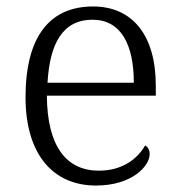

<svg xmlns="http://www.w3.org/2000/svg" viewBox="-20 -564 554 594"><path d="M277 10C388 10 443 -50 443 -87C443 -101 437 -110 429 -114C405 -72 358 -36 286 -36C186 -36 126 -110 125 -268H462V-299C462 -457 388 -544 268 -544C134 -544 59 -451 59 -263C59 -89 142 10 277 10ZM394 -308H127C134 -431 175 -503 266 -503C355 -503 394 -425 394 -308Z"/></svg>

Font: Noto Serif Light
Style: Regular
Weight: 300
Designer: Monotype Design Team
Foundry: Monotype Imaging Inc.
Version: Version 2.013